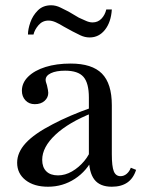

<svg xmlns="http://www.w3.org/2000/svg" viewBox="-20 -696 536 728"><path d="M404 12Q359 12 338 -15Q317 -42 317 -99V-326Q317 -381 296.5 -404.5Q276 -428 227 -428Q193 -428 173 -418.5Q153 -409 153 -393Q153 -389 154.5 -384Q156 -379 158 -373Q163 -352 163 -344Q163 -326 149 -313.5Q135 -301 112 -301Q90 -301 76.5 -315.5Q63 -330 63 -352Q63 -382 87 -405.5Q111 -429 152.5 -442Q194 -455 248 -455Q329 -455 366.5 -417Q404 -379 404 -297V-111Q404 -65 411.5 -46.5Q419 -28 437 -28Q450 -28 460.5 -37Q471 -46 476 -60L496 -52Q476 12 404 12ZM162 12Q109 12 77 -13Q45 -38 45 -79Q45 -118 77.5 -153.5Q110 -189 180 -225Q210 -241 248.5 -257.5Q287 -274 330 -289L331 -268Q240 -232 190 -185Q140 -138 140 -90Q140 -62 155.5 -46.5Q171 -31 200 -31Q227 -31 253 -46Q279 -61 299.5 -85.5Q320 -110 329 -140L335 -101Q310 -48 264 -18Q218 12 162 12ZM320 -554Q302 -554 285 -562Q268 -570 255 -577L222 -595Q206 -605 191.5 -611.5Q177 -618 164 -618Q141 -618 126 -600.5Q111 -583 107 -565H86Q86 -585 95 -611Q104 -637 123.5 -656.5Q143 -676 174 -676Q192 -676 210 -667Q228 -658 240 -652L279 -629Q289 -625 303.5 -618Q318 -611 331 -611Q351 -611 364.5 -625Q378 -639 383 -660H404Q401 -612 378 -583Q355 -554 320 -554Z"/></svg>

Font: Baskervville Medium
Style: Regular
Weight: 500
Version: Version 1.100